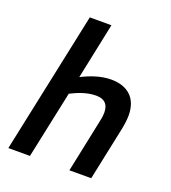

<svg xmlns="http://www.w3.org/2000/svg" viewBox="-131 -812 811 910"><g transform="rotate(20 274.5 -357.0)"><path d="M15 0H124L196 -340C236 -360 277 -376 322 -376C364 -376 385 -355 385 -313C385 -298 382 -279 378 -263L323 0H433L490 -271C495 -296 498 -320 498 -340C498 -427 446 -472 363 -472C311 -472 259 -453 216 -431L275 -714H166Z"/></g></svg>

Font: Noto Sans Display SemiCondensed Medium
Style: Italic
Weight: 500
Width: 4
Italic angle: -12°
Designer: Monotype Design Team
Foundry: Monotype Imaging Inc.
Version: Version 1.900